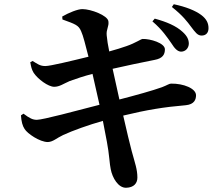

<svg xmlns="http://www.w3.org/2000/svg" viewBox="-20 -832 1040 907"><path d="M835 -588C856 -588 871 -604 872 -625C872 -644 865 -661 843 -681C812 -710 766 -729 711 -744L700 -731C747 -691 771 -654 790 -627C805 -603 818 -589 835 -588ZM932 -664C953 -664 965 -677 965 -699C965 -722 956 -742 931 -761C903 -782 858 -800 801 -812L792 -799C844 -758 865 -729 883 -705C902 -680 913 -664 932 -664ZM236 -422C261 -422 279 -436 309 -449C339 -460 378 -473 417 -483L450 -337C338 -308 182 -266 154 -266C135 -266 120 -273 91 -295L79 -287C81 -258 86 -238 96 -223C109 -201 168 -161 206 -161C231 -162 246 -179 278 -194C323 -215 399 -242 466 -261L485 -162C496 -106 498 -53 503 -33C511 9 539 56 576 55C613 54 629 33 629 7C629 -32 618 -60 602 -119C593 -154 579 -210 562 -286C674 -313 752 -326 858 -335C898 -339 906 -362 906 -382C906 -414 847 -438 788 -437C779 -437 769 -429 745 -420C701 -404 621 -382 544 -362L512 -507C570 -520 652 -538 710 -549C749 -556 759 -575 759 -599C759 -629 689 -649 654 -648C646 -648 621 -629 577 -614C554 -606 529 -598 496 -589C490 -619 486 -642 484 -665C481 -694 496 -707 492 -732C488 -759 410 -789 369 -789C347 -789 305 -772 274 -754L275 -740C336 -718 351 -713 363 -685C373 -664 384 -618 398 -564C316 -544 218 -520 194 -520C169 -520 157 -530 134 -544L123 -538C127 -516 129 -505 139 -488C159 -458 208 -422 236 -422Z"/></svg>

Font: Source Han Serif CN
Style: Bold
Weight: 700
Designer: Ryoko NISHIZUKA 西塚涼子 (kana & ideographs); Frank Grießhammer (Latin, Greek & Cyrillic); Wenlong ZHANG 张文龙 (bopomofo); San
Foundry: Adobe
Version: Version 2.003;hotconv 1.1.1;makeotfexe 2.6.0